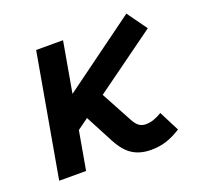

<svg xmlns="http://www.w3.org/2000/svg" viewBox="-100 -641 787 760"><g transform="rotate(-20 293.0 -260.5)"><path d="M134.8 -135.7 81.5 -221.2 505.4 -530.8 565.4 -447.3ZM29.3 0 120.6 -517.6H233.9L142.6 0ZM414.1 9.8Q369.1 9.8 337.2 -10Q305.2 -29.8 279.8 -77.6L195.3 -238.3L301.8 -271L377.4 -130.9Q388.2 -110.4 400.1 -101.6Q412.1 -92.8 428.2 -92.8Q445.3 -92.8 461.4 -98.1Q477.5 -103.5 497.1 -115.2L540.5 -29.8Q507.3 -8.8 477.8 0.5Q448.2 9.8 414.1 9.8Z"/></g></svg>

Font: Cascadia Mono Medium
Style: Italic
Weight: 500
Italic angle: -10°
Monospace: yes
Designer: Aaron Bell
Foundry: Saja Typeworks
Version: Version 2407.024